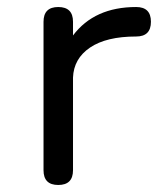

<svg xmlns="http://www.w3.org/2000/svg" viewBox="-20 -527 467 547"><path d="M188 -42Q188 0 146 0Q104 0 104 -42V-465Q104 -507 146 -507Q188 -507 188 -465V-426Q249 -507 368 -507Q410 -507 410 -465Q410 -423 368 -423Q283 -423 236.5 -391.5Q190 -360 188 -306Z"/></svg>

Font: Jura
Style: Bold
Weight: 700
Designer: Daniel Johnson, Alexei Vanyashin
Foundry: Daniel Johnson
Version: Version 5.103